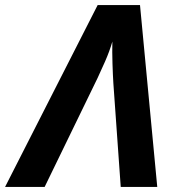

<svg xmlns="http://www.w3.org/2000/svg" viewBox="-80 -737 700 757"><path d="M-60 0 305 -717H472L540 0H396L367 -408Q365 -439 363.5 -486Q362 -533 363 -573Q352 -535 334 -494Q316 -453 305 -430L96 0Z"/></svg>

Font: Noto IKEA Latin
Style: Bold Italic
Weight: 700
Italic angle: -12°
Designer: Monotype Design Team
Foundry: Monotype Imaging Inc.
Version: Version 1.0